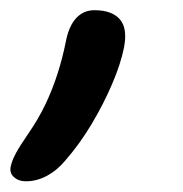

<svg xmlns="http://www.w3.org/2000/svg" viewBox="-79 -178 351 369"><path d="M-29 170.4Q-43.4 170.4 -52.4 162.2Q-61.4 154 -58.2 141.2Q-56 130.4 -48.3 116.2Q-40.6 102 -25.4 80Q-5 50.6 8.7 21.6Q22.4 -7.4 32 -37.7Q41.6 -68 47.8 -99.4Q53.6 -128.4 67.6 -143.4Q81.6 -158.4 102.4 -158.4Q136 -158.4 151.3 -140.9Q166.6 -123.4 159.2 -86Q153 -55.2 136.6 -16.8Q120.2 21.6 97.4 59.9Q74.6 98.2 47.4 129.4Q32 148.4 12.1 159.4Q-7.8 170.4 -29 170.4Z"/></svg>

Font: Shantell Sans Light
Style: Italic
Weight: 300
Italic angle: -11°
Designer: Stephen Nixon, Anya Danilova, Shantell Martin
Foundry: Arrow Type
Version: Version 1.008;[ac192a2d6]